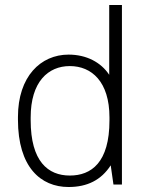

<svg xmlns="http://www.w3.org/2000/svg" viewBox="-20 -740 623 770"><path d="M424 -77 435 0H469V-720H418V-440C385 -490 327 -521 255 -521C143 -521 52 -433 52 -271V-260C52 -70 143 10 255 10C330 10 386 -18 424 -77ZM419 -269V-257C419 -88 346 -36 260 -36C173 -36 103 -92 103 -258V-269C103 -412 173 -475 260 -475C347 -475 419 -413 419 -269Z"/></svg>

Font: ChivoLight
Style: Regular
Weight: 300
Designer: Hector Gatti
Foundry: Omnibus-Type
Version: Version 1.004;PS 001.004;hotconv 1.0.88;makeotf.lib2.5.64775